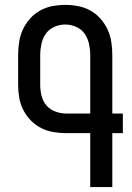

<svg xmlns="http://www.w3.org/2000/svg" viewBox="-20 -763 540 783"><path d="M348 0V-220H250Q224 -220 197.5 -224.5Q171 -229 147.5 -241Q124 -253 105.5 -272Q87 -291 75 -314.5Q63 -338 58.5 -364Q54 -390 54 -416V-539Q54 -565 58 -591.5Q62 -618 73 -642Q84 -666 102 -686.5Q120 -707 143.5 -720Q167 -733 193 -738Q219 -743 246 -743Q273 -743 299 -738Q325 -733 348.5 -720Q372 -707 390 -686.5Q408 -666 419 -642Q430 -618 434 -591.5Q438 -565 438 -539V-300H481V-220H438V0ZM250 -300H348V-539Q348 -561 343 -584Q338 -607 325 -625.5Q312 -644 290.5 -653.5Q269 -663 246 -663Q223 -663 201.5 -653.5Q180 -644 167 -625.5Q154 -607 149 -584Q144 -561 144 -539V-416Q144 -394 149.5 -372Q155 -350 169.5 -333Q184 -316 206 -308Q228 -300 250 -300Z"/></svg>

Font: Iosevka Medium
Style: Regular
Weight: 500
Monospace: yes
Designer: Belleve Invis
Foundry: Belleve Invis
Version: Version 32.5.0; ttfautohint (v1.8.4)